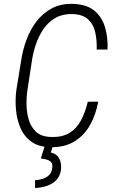

<svg xmlns="http://www.w3.org/2000/svg" viewBox="-20 -741 588 980"><path d="M428.2 -221.7 481.4 -222.2Q469.2 -155.3 439 -101.8Q408.7 -48.3 358.2 -18.1Q307.6 12.2 234.4 10.3Q175.3 8.3 138.7 -18.8Q102.1 -45.9 83.7 -89.6Q65.4 -133.3 61.3 -183.6Q57.1 -233.9 63.5 -281.7L88.4 -434.1Q96.2 -487.3 115.7 -539.3Q135.3 -591.3 167 -632.6Q198.7 -673.8 244.9 -698.5Q291 -723.1 352.1 -721.2Q421.4 -719.2 460.7 -687.3Q500 -655.3 515.9 -602.8Q531.7 -550.3 528.8 -488.3H473.6Q475.1 -534.7 466.3 -575.4Q457.5 -616.2 430.2 -641.8Q402.8 -667.5 349.1 -669.4Q299.8 -670.4 263.9 -650.1Q228 -629.9 203.6 -595.2Q179.2 -560.5 164.6 -518.8Q149.9 -477.1 143.6 -435.1L120.1 -281.7Q114.7 -245.6 115.5 -205.1Q116.2 -164.6 127.4 -127.9Q138.7 -91.3 164.8 -67.4Q190.9 -43.5 238.3 -42Q297.4 -39.6 334.7 -62.7Q372.1 -85.9 393.8 -127.4Q415.5 -168.9 428.2 -221.7ZM208 4.9H249.5L239.3 37.1Q268.6 43.9 280.8 65.4Q293 86.9 292 115.7Q290.5 143.6 278.8 162.8Q267.1 182.1 248.3 193.8Q229.5 205.6 206.3 211.7Q183.1 217.8 158.7 218.8L159.2 178.7Q178.7 177.7 197.8 171.9Q216.8 166 230.5 152.6Q244.1 139.2 246.6 116.7Q249.5 97.2 241.2 87.4Q232.9 77.6 218.5 73.7Q204.1 69.8 188.5 67.4Z"/></svg>

Font: Roboto Condensed Light
Style: Italic
Weight: 300
Italic angle: -12°
Designer: Christian Robertson
Foundry: Google
Version: Version 3.0; 2020